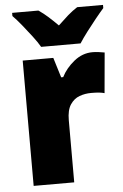

<svg xmlns="http://www.w3.org/2000/svg" viewBox="-54 -805 541 844"><g transform="rotate(-5 216.5 -383.0)"><path d="M369 -563Q382 -563 396.5 -561Q411 -559 422 -557L406 -379Q396 -382 382.5 -383.5Q369 -385 347 -385Q320 -385 295.5 -376Q271 -367 255 -343Q239 -319 239 -274V0H60V-553H195L222 -465H231Q250 -503 287 -533Q324 -563 369 -563ZM146 -606Q134 -627 113 -654.5Q92 -682 70.5 -708.5Q49 -735 32 -752V-766H148Q170 -751 189.5 -733.5Q209 -716 232 -693Q256 -716 276.5 -734Q297 -752 319 -766H433V-752Q417 -734 396 -708Q375 -682 354.5 -655Q334 -628 320 -606Z"/></g></svg>

Font: Noto Sans Hebrew SemiCondensed Black
Style: Regular
Weight: 900
Width: 4
Designer: Ben Nathan
Foundry: Google LLC
Version: Version 3.001; ttfautohint (v1.8.4.7-5d5b)